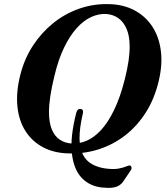

<svg xmlns="http://www.w3.org/2000/svg" viewBox="-20 -733 812 933"><path d="M350.5 -185Q353 -194 358.2 -199.5Q363.5 -205 372 -203.5Q380.5 -202 382.8 -195.8Q385 -189.5 382 -179Q366 -109 366.5 -61Q367 -13 382.5 17.5Q398 48 425.8 64Q453.5 80 491 85.5Q531.5 91 556.2 86.2Q581 81.5 594 75.5Q607 69.5 612.5 72Q617.5 73 619 80.2Q620.5 87.5 615.5 94.5L577 151.5Q570 161 558.8 168.2Q547.5 175.5 528.5 178.5Q509.5 181.5 479 178.5Q417 173 377.5 131.8Q338 90.5 329.2 11.8Q320.5 -67 350.5 -185ZM509 -713Q579 -711.5 632.2 -683.5Q685.5 -655.5 718.8 -606Q752 -556.5 761.2 -489.2Q770.5 -422 752 -342.5Q731.5 -254 688.8 -186.8Q646 -119.5 587 -74.2Q528 -29 458.2 -7Q388.5 15 313.5 12.5Q243 11 189.5 -17.2Q136 -45.5 103.8 -96Q71.5 -146.5 64.5 -216.8Q57.5 -287 79.5 -372.5Q99 -448 139.8 -510.8Q180.5 -573.5 237.5 -619.8Q294.5 -666 363.8 -690.5Q433 -715 509 -713ZM331 -35.5Q365.5 -34 401.2 -49.2Q437 -64.5 470.8 -100.8Q504.5 -137 534.2 -198Q564 -259 586.5 -348Q599 -398 604.8 -438Q610.5 -478 610 -510Q609.5 -560.5 594.5 -594.2Q579.5 -628 554 -645.5Q528.5 -663 496 -665Q460 -667 423.5 -650.5Q387 -634 353.5 -597.2Q320 -560.5 292 -503Q264 -445.5 245 -366.5Q231 -309.5 224.5 -265.8Q218 -222 218 -189Q218 -137 232 -103.5Q246 -70 271.8 -53.5Q297.5 -37 331 -35.5Z"/></svg>

Font: Fraunces SemiBold
Style: Italic
Weight: 600
Italic angle: -16°
Version: Version 1.000;[b76b70a41]